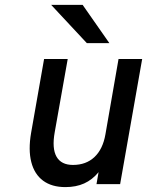

<svg xmlns="http://www.w3.org/2000/svg" viewBox="-20 -752 600 784"><path d="M247 12Q191.5 12 156 -14.2Q120.5 -40.5 107.8 -90.2Q95 -140 107 -209.5L160 -511H256.5L203.5 -212.5Q191.5 -146 210.8 -112.2Q230 -78.5 278 -78.5Q331.5 -78.5 365.8 -110.8Q400 -143 410.5 -203.5L464 -511H560.5L470.5 0H374L382.5 -49Q357 -18 323.8 -3Q290.5 12 247 12ZM334.5 -576 189 -732H317.5L426.5 -576Z"/></svg>

Font: Overpass Medium
Style: Italic
Weight: 500
Italic angle: -10°
Designer: Delve Withrington, Dave Bailey, Thomas Jockin
Foundry: Delve Fonts LLC
Version: Version 4.000